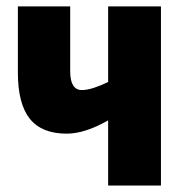

<svg xmlns="http://www.w3.org/2000/svg" viewBox="-20 -573 567 593"><path d="M196.8 -553.2V-353Q196.8 -294.9 232.9 -294.9Q248.5 -294.9 269.3 -301.5Q290 -308.1 314 -319.8V-553.2H477.1V0H314V-201.2Q242.2 -160.2 186 -160.2Q108.9 -160.2 72 -206.3Q35.2 -252.4 35.2 -349.1V-553.2Z"/></svg>

Font: Open Sans Condensed ExtraBold
Style: Regular
Weight: 800
Width: 3
Designer: Monotype Design Team
Foundry: Monotype Imaging Inc.
Version: Version 3.000; ttfautohint (v1.8.4)